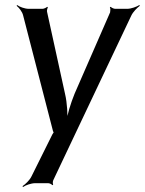

<svg xmlns="http://www.w3.org/2000/svg" viewBox="-20 -519 575 762"><path d="M485 -484H437C431 -484 422 -489 419 -492L416 -490C419 -486 418 -475 417 -470L276 -147C261 -110 245 -60 243 -31H247C249 -60 247 -110 238 -147L167 -471C165 -476 168 -486 170 -490L167 -492C165 -489 154 -484 149 -484H94C78 -484 57 -492 48 -499L46 -496C55 -489 69 -472 72 -457L190 0C191 2 193 9 195 9V5C193 5 190 12 188 14L105 181C98 196 80 213 69 220L72 223C81 216 104 208 120 208H171C176 208 186 212 187 216L191 214C189 210 189 200 192 195L501 -457C508 -472 525 -489 535 -496L533 -499C522 -492 500 -484 485 -484Z"/></svg>

Font: Gamestation Storm Oblique 
Style: Italic
Weight: 400
Designer: Jonas Hecksher
Foundry: Jonas Hecksher, Playtypeª, e-types AS
Version: Version 1.003